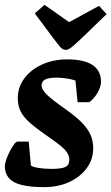

<svg xmlns="http://www.w3.org/2000/svg" viewBox="-21 -758 458 789"><path d="M250 -553Q236 -553 225 -566.5Q214 -580 201 -597L122 -703L162 -738L263 -667L386 -734L417 -700L326 -612Q298 -585 279.5 -569Q261 -553 250 -553ZM160 11Q75 11 37 -9.5Q-1 -30 -1 -76Q-1 -86 5 -103Q11 -120 19.5 -136.5Q28 -153 36.5 -164.5Q45 -176 51 -176H97L106 -78Q113 -72 136.5 -68Q160 -64 189 -64Q232 -64 248 -72Q264 -80 264 -102Q264 -122 247 -141Q230 -160 182 -193Q131 -228 102.5 -253Q74 -278 63 -302Q52 -326 52 -354Q52 -400 79 -436Q106 -472 152 -493Q198 -514 256 -514Q324 -514 359 -491Q394 -468 394 -422Q394 -401 379 -375.5Q364 -350 345 -338H298L289 -427Q276 -432 253.5 -435.5Q231 -439 211 -439Q180 -439 165 -431.5Q150 -424 150 -407Q150 -390 171 -369.5Q192 -349 247 -310Q290 -280 315 -254.5Q340 -229 351 -204Q362 -179 362 -149Q362 -103 335.5 -67Q309 -31 263.5 -10Q218 11 160 11Z"/></svg>

Font: Faustina VF Beta
Style: Italic
Weight: 400
Italic angle: -8°
Designer: Alfonso Garcia
Foundry: Omnibus-Type
Version: Version 1.006